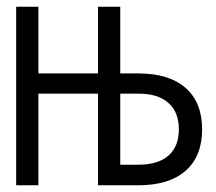

<svg xmlns="http://www.w3.org/2000/svg" viewBox="-20 -550 640 570"><path d="M28 0V-530H94V-332H271V-530H337V-332H391Q482 -332 531 -289Q580 -246 580 -166Q580 -86 531 -43Q482 0 391 0H271V-272H94V0ZM337 -61H391Q449 -61 480 -88Q511 -115 511 -166Q511 -217 480 -244.5Q449 -272 391 -272H337Z"/></svg>

Font: Geist Mono Light
Style: Regular
Weight: 300
Monospace: yes
Designer: Basement.studio, Andrés Briganti, Mateo Zaragoza
Foundry: Basement.studio, Vercel, Andrés Briganti, Guido Ferreyra, Mateo Zaragoza
Version: Version 1.500; ttfautohint (v1.8.4.7-5d5b)